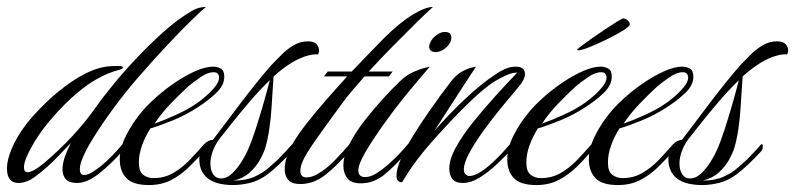

<svg xmlns="http://www.w3.org/2000/svg" viewBox="-39 -526 2290 553"><path d="M18 1Q-19 3 -19 -41Q-19 -65 -5 -98.5Q9 -132 37 -169Q59 -197 93 -230Q127 -263 167 -290.5Q207 -318 247 -330Q258 -333 270 -334.5Q282 -336 299 -336Q315 -336 315 -332Q315 -327 301 -324Q289 -321 272 -314Q255 -307 241 -299Q212 -283 180 -255.5Q148 -228 117 -193Q83 -155 61 -118.5Q39 -82 32 -58Q30 -50 30 -44Q30 -30 41 -30Q48 -30 60 -36.5Q72 -43 91 -59Q129 -91 167.5 -132Q206 -173 237 -217Q261 -251 293 -289.5Q325 -328 360 -364.5Q395 -401 428.5 -431Q462 -461 489 -479Q520 -500 532.5 -503Q545 -506 554 -506Q545 -499 515.5 -470.5Q486 -442 445.5 -399Q405 -356 361.5 -306Q318 -256 282 -206Q254 -168 229 -127.5Q204 -87 196 -63Q193 -55 192 -49Q191 -43 191 -38Q191 -22 204 -22Q213 -22 225.5 -29.5Q238 -37 251 -47Q268 -61 284.5 -78Q301 -95 314 -111Q318 -111 318 -105Q318 -96 314 -91Q301 -76 282.5 -58Q264 -40 246 -26Q233 -15 216 -7Q199 1 183 1Q160 1 150.5 -10Q141 -21 141 -38Q141 -55 148 -75Q155 -95 165 -114Q148 -96 128 -75.5Q108 -55 102 -50Q80 -30 60 -15.5Q40 -1 18 1Z M390 7Q344 7 325 -13Q306 -33 306 -67Q306 -100 324.5 -136.5Q343 -173 371 -206Q388 -226 413 -248Q438 -270 467 -289.5Q496 -309 524.5 -321.5Q553 -334 575 -334Q587 -334 597 -328.5Q607 -323 607 -305Q607 -280 583 -257.5Q559 -235 529 -216Q495 -194 458 -179Q421 -164 394 -156Q379 -132 370 -107Q361 -82 361 -58Q361 -32 373.5 -22.5Q386 -13 403 -13Q434 -13 459.5 -27.5Q485 -42 507 -65Q529 -88 549 -111Q553 -111 553 -105Q553 -96 549 -91Q529 -68 505.5 -45Q482 -22 454 -7.5Q426 7 390 7ZM406 -170Q432 -179 467.5 -195Q503 -211 530 -230Q536 -234 551 -246.5Q566 -259 579 -274.5Q592 -290 592 -302Q592 -318 576 -318Q559 -318 537.5 -303Q516 -288 503 -277Q479 -255 453 -228Q427 -201 406 -170Z M632 7Q612 7 593.5 3Q575 -1 561 -11Q550 -19 542.5 -33Q535 -47 535 -69Q535 -95 547.5 -109Q560 -123 574 -123Q585 -137 604 -162.5Q623 -188 646.5 -219Q670 -250 695 -281.5Q720 -313 742 -338Q756 -352 771.5 -368Q787 -384 806.5 -395.5Q826 -407 848 -407Q865 -407 872.5 -399Q880 -391 880 -380Q880 -374 877 -369Q866 -371 846 -365.5Q826 -360 802 -346Q776 -330 749 -306Q748 -294 746.5 -269.5Q745 -245 743 -214.5Q741 -184 736.5 -153.5Q732 -123 725 -100Q720 -84 709 -64.5Q698 -45 679.5 -28.5Q661 -12 634 -6Q670 -6 694 -17Q718 -28 734.5 -42.5Q751 -57 761 -66Q769 -74 783 -89Q797 -104 803 -111Q807 -111 807 -105Q807 -96 803 -91Q761 -46 733 -25Q708 -6 682 0.5Q656 7 632 7ZM597 -12Q614 -12 628.5 -25.5Q643 -39 655 -57.5Q667 -76 674 -92Q685 -116 697 -153Q709 -190 720 -228.5Q731 -267 738 -295Q710 -268 682.5 -236Q655 -204 632 -175Q609 -146 594 -127Q581 -110 574 -91Q567 -72 567 -55Q567 -36 575 -24Q583 -12 597 -12Z M826 4Q801 4 791 -8Q781 -20 781 -39Q781 -72 805 -114Q819 -138 843.5 -169.5Q868 -201 899 -236.5Q930 -272 961 -306H894L905 -320H974Q1002 -349 1026.5 -374.5Q1051 -400 1067 -416Q1111 -460 1148.5 -483Q1186 -506 1208 -506Q1192 -492 1161.5 -462Q1131 -432 1094.5 -395Q1058 -358 1023 -320H1092L1081 -306H1011Q992 -284 975.5 -265Q959 -246 947 -229Q900 -165 871 -124Q842 -83 833 -62Q826 -45 826 -34Q826 -15 844 -15Q859 -15 876 -25Q901 -39 926.5 -65.5Q952 -92 968 -111Q972 -111 972 -105Q972 -96 968 -91Q930 -47 897 -21.5Q864 4 826 4Z M1217 -376Q1197 -376 1197 -392Q1197 -397 1200 -403Q1205 -415 1217.5 -424.5Q1230 -434 1242 -434Q1261 -434 1261 -418Q1261 -403 1247 -390Q1233 -377 1217 -376ZM1000 2Q973 2 961.5 -12.5Q950 -27 950 -49Q950 -78 967.5 -111.5Q985 -145 1011 -178.5Q1037 -212 1064 -241.5Q1091 -271 1111 -290Q1130 -309 1150 -318Q1170 -327 1184.5 -330.5Q1199 -334 1199 -334Q1177 -309 1139 -263Q1101 -217 1064 -165Q1061 -161 1050 -145Q1039 -129 1025.5 -108Q1012 -87 1002.5 -67Q993 -47 993 -35Q993 -16 1013 -16Q1028 -16 1045.5 -27Q1063 -38 1081 -54Q1099 -70 1113.5 -85.5Q1128 -101 1136 -111Q1140 -111 1140 -105Q1140 -96 1136 -91Q1098 -47 1067.5 -22.5Q1037 2 1000 2Z M1294 1Q1273 1 1264 -10.5Q1255 -22 1255 -40Q1255 -67 1274 -101.5Q1293 -136 1323.5 -174Q1354 -212 1387.5 -249Q1421 -286 1451 -317Q1436 -317 1418.5 -309Q1401 -301 1383 -290Q1356 -272 1324 -242Q1292 -212 1260 -178Q1228 -144 1199 -111Q1176 -84 1162.5 -66Q1149 -48 1139.5 -33.5Q1130 -19 1119 -1Q1103 -1 1103 -20Q1103 -40 1115.5 -68Q1128 -96 1137 -112Q1163 -156 1196.5 -204.5Q1230 -253 1259 -290Q1274 -310 1291 -319.5Q1308 -329 1320 -331.5Q1332 -334 1332 -334Q1326 -325 1307 -296Q1288 -267 1263 -228Q1238 -189 1212 -149Q1253 -196 1300 -240.5Q1347 -285 1390 -313Q1403 -322 1417 -328Q1431 -334 1446 -334Q1473 -334 1473 -313Q1473 -297 1454 -275Q1431 -248 1404 -215Q1377 -182 1352.5 -148Q1328 -114 1312.5 -85Q1297 -56 1297 -38Q1297 -28 1302.5 -23.5Q1308 -19 1312 -19Q1327 -19 1345.5 -31Q1364 -43 1381.5 -59.5Q1399 -76 1412.5 -91Q1426 -106 1430 -111Q1434 -111 1434 -105Q1434 -96 1430 -91Q1416 -76 1393 -54Q1370 -32 1344 -15.5Q1318 1 1294 1Z M1506 7Q1460 7 1441 -13Q1422 -33 1422 -67Q1422 -100 1440.5 -136.5Q1459 -173 1487 -206Q1504 -226 1529 -248Q1554 -270 1583 -289.5Q1612 -309 1640.5 -321.5Q1669 -334 1691 -334Q1703 -334 1713 -328.5Q1723 -323 1723 -305Q1723 -280 1699 -257.5Q1675 -235 1645 -216Q1611 -194 1574 -179Q1537 -164 1510 -156Q1495 -132 1486 -107Q1477 -82 1477 -58Q1477 -32 1489.5 -22.5Q1502 -13 1519 -13Q1550 -13 1575.5 -27.5Q1601 -42 1623 -65Q1645 -88 1665 -111Q1669 -111 1669 -105Q1669 -96 1665 -91Q1645 -68 1621.5 -45Q1598 -22 1570 -7.5Q1542 7 1506 7ZM1522 -170Q1548 -179 1583.5 -195Q1619 -211 1646 -230Q1652 -234 1667 -246.5Q1682 -259 1695 -274.5Q1708 -290 1708 -302Q1708 -318 1692 -318Q1675 -318 1653.5 -303Q1632 -288 1619 -277Q1595 -255 1569 -228Q1543 -201 1522 -170ZM1627 -381Q1623 -381 1623 -383Q1623 -384 1635.5 -393.5Q1648 -403 1666.5 -416Q1685 -429 1704.5 -442Q1724 -455 1738.5 -464Q1753 -473 1757 -473Q1762 -473 1768.5 -467.5Q1775 -462 1775 -456Q1775 -450 1755.5 -438Q1736 -426 1709.5 -413Q1683 -400 1659.5 -390.5Q1636 -381 1627 -381Z M1741 7Q1695 7 1676 -13Q1657 -33 1657 -67Q1657 -100 1675.5 -136.5Q1694 -173 1722 -206Q1739 -226 1764 -248Q1789 -270 1818 -289.5Q1847 -309 1875.5 -321.5Q1904 -334 1926 -334Q1938 -334 1948 -328.5Q1958 -323 1958 -305Q1958 -280 1934 -257.5Q1910 -235 1880 -216Q1846 -194 1809 -179Q1772 -164 1745 -156Q1730 -132 1721 -107Q1712 -82 1712 -58Q1712 -32 1724.5 -22.5Q1737 -13 1754 -13Q1785 -13 1810.5 -27.5Q1836 -42 1858 -65Q1880 -88 1900 -111Q1904 -111 1904 -105Q1904 -96 1900 -91Q1880 -68 1856.5 -45Q1833 -22 1805 -7.5Q1777 7 1741 7ZM1757 -170Q1783 -179 1818.5 -195Q1854 -211 1881 -230Q1887 -234 1902 -246.5Q1917 -259 1930 -274.5Q1943 -290 1943 -302Q1943 -318 1927 -318Q1910 -318 1888.5 -303Q1867 -288 1854 -277Q1830 -255 1804 -228Q1778 -201 1757 -170Z M1983 7Q1963 7 1944.5 3Q1926 -1 1912 -11Q1901 -19 1893.5 -33Q1886 -47 1886 -69Q1886 -95 1898.5 -109Q1911 -123 1925 -123Q1936 -137 1955 -162.5Q1974 -188 1997.5 -219Q2021 -250 2046 -281.5Q2071 -313 2093 -338Q2107 -352 2122.5 -368Q2138 -384 2157.5 -395.5Q2177 -407 2199 -407Q2216 -407 2223.5 -399Q2231 -391 2231 -380Q2231 -374 2228 -369Q2217 -371 2197 -365.5Q2177 -360 2153 -346Q2127 -330 2100 -306Q2099 -294 2097.5 -269.5Q2096 -245 2094 -214.5Q2092 -184 2087.5 -153.5Q2083 -123 2076 -100Q2071 -84 2060 -64.5Q2049 -45 2030.5 -28.5Q2012 -12 1985 -6Q2021 -6 2045 -17Q2069 -28 2085.5 -42.5Q2102 -57 2112 -66Q2120 -74 2134 -89Q2148 -104 2154 -111Q2158 -111 2158 -105Q2158 -96 2154 -91Q2112 -46 2084 -25Q2059 -6 2033 0.5Q2007 7 1983 7ZM1948 -12Q1965 -12 1979.5 -25.5Q1994 -39 2006 -57.5Q2018 -76 2025 -92Q2036 -116 2048 -153Q2060 -190 2071 -228.5Q2082 -267 2089 -295Q2061 -268 2033.5 -236Q2006 -204 1983 -175Q1960 -146 1945 -127Q1932 -110 1925 -91Q1918 -72 1918 -55Q1918 -36 1926 -24Q1934 -12 1948 -12Z"/></svg>

Font: Luxurious Script
Style: Regular
Weight: 400
Designer: Robert E. Leuschke
Foundry: Robert E. Leuschke
Version: Version 1.010; ttfautohint (v1.8.3)